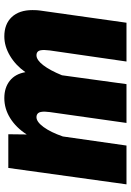

<svg xmlns="http://www.w3.org/2000/svg" viewBox="118 -708 591 866"><g transform="rotate(-90 413.0 -275.5)"><path d="M800 -424Q800 -402 798 -390L743 0H568L618 -346Q620 -366 620 -371Q620 -391 614 -398.5Q608 -406 596 -406Q575 -406 551.5 -375.5Q528 -345 506 -291L466 0H291L340 -346Q342 -364 342 -369Q342 -390 335.5 -398Q329 -406 317 -406Q296 -406 272.5 -374Q249 -342 230 -287L189 0H14L88 -533H240L239 -450Q270 -498 312.5 -524.5Q355 -551 403 -551Q450 -551 481 -526.5Q512 -502 520 -456Q551 -500 594 -525.5Q637 -551 681 -551Q737 -551 768.5 -517.5Q800 -484 800 -424Z"/></g></svg>

Font: Trujillo ExtraBold
Style: Italic
Weight: 800
Italic angle: -8°
Designer: Fira Sans original fonts by bBox Type GmbH, Carrois Corporate GbR, & Edenspiekermann AG / Changes by Cristiano Sobral
Foundry: Fira Sans original fonts by bBox Type GmbH, Carrois Corporate GbR, & Edenspiekermann AG / Changes by Cristiano Sobral
Version: Version 4.301;July 28, 2020;FontCreator 13.0.0.2655 64-bit